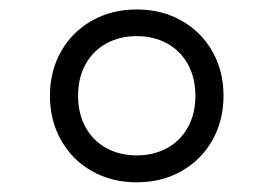

<svg xmlns="http://www.w3.org/2000/svg" viewBox="-20 -768 564 396"><path d="M83 -570.5Q83 -621.5 106 -662Q129 -702.5 169.8 -725.5Q210.5 -748.5 262 -748.5Q313.5 -748.5 354.2 -725.5Q395 -702.5 418 -662Q441 -621.5 441 -570.5Q441 -519.5 418 -478.8Q395 -438 354.2 -415Q313.5 -392 262 -392Q210.5 -392 169.8 -415Q129 -438 106 -478.8Q83 -519.5 83 -570.5ZM383 -570.5Q383 -607.5 367.5 -635.5Q352 -663.5 324.5 -678.5Q297 -693.5 262 -693.5Q227 -693.5 199.5 -678.5Q172 -663.5 156.5 -635.5Q141 -607.5 141 -570.5Q141 -533.5 156.5 -505.5Q172 -477.5 199.5 -462.5Q227 -447.5 262 -447.5Q297 -447.5 324.5 -462.5Q352 -477.5 367.5 -505.5Q383 -533.5 383 -570.5Z"/></svg>

Font: Encode Sans Expanded
Style: Regular
Weight: 400
Width: 7
Designer: Multiple Designers
Foundry: Impallari Type
Version: Version 2.000